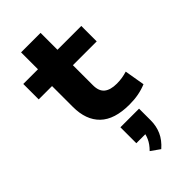

<svg xmlns="http://www.w3.org/2000/svg" viewBox="-292 -710 1100 1100"><g transform="rotate(-45 257.5 -160.0)"><path d="M359 11Q238 11 179 -46Q120 -103 120 -209V-378H12V-503H131V-640H289V-503H482V-378H289V-215Q289 -168 315 -146.5Q341 -125 393 -125Q416 -125 437 -128.5Q458 -132 477 -138L498 -15Q467 -2 433 4.5Q399 11 359 11ZM307 320 252 281Q280 253 292.5 225Q305 197 306 172L336 195H230V66H381V161Q381 207 363.5 246.5Q346 286 307 320Z"/></g></svg>

Font: Nunito Sans 7pt SemiExpanded ExtraBold
Style: Regular
Weight: 800
Width: 6
Designer: Vernon Adams
Foundry: Vernon Adams
Version: Version 3.101;gftools[0.9.27]